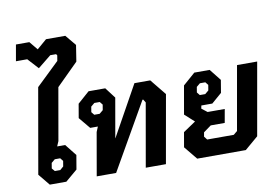

<svg xmlns="http://www.w3.org/2000/svg" viewBox="-93 -1099 1814 1257"><g transform="rotate(-10 814.5 -471.0)"><path d="M78 -77 177 -642 330 -789 336 -825 330 -834H291L203 -763L138 -834H63L82 -942H171L217 -886L282 -942H410L469 -871L452 -763L307 -619L246 -271L232 -238H285L346 -161L330 -67L251 0H141ZM225 -82 248 -102 254 -138 238 -158H202L178 -138L172 -102L189 -82Z M503 -286 517 -320H466L403 -396L419 -489L497 -558H608L662 -487L616 -225H617L802 -558H907L993 -452L913 0H779L853 -421L840 -442H835L582 0H453ZM543 -400 567 -420 573 -456 557 -476H521L497 -456L491 -420L507 -400Z M1618 -558 1533 -76 1444 0H1121L1049 -88L1066 -186L1149 -242L1086 -299L1119 -487L1200 -558H1302L1363 -481L1349 -397L1281 -338H1208L1204 -318L1241 -289H1355L1339 -199H1246L1195 -162L1190 -134L1207 -112H1384L1409 -133L1484 -558ZM1194 -427 1210 -407H1246L1270 -427L1276 -463L1260 -483H1224L1200 -463Z"/></g></svg>

Font: Chakra Petch
Style: Bold Italic
Weight: 700
Italic angle: -10°
Designer: Katatrad Aksorn Co.,Ltd.
Foundry: Cadson Demak Co.,Ltd.
Version: Version 1.000; ttfautohint (v1.6)